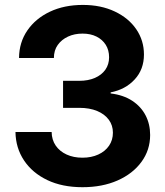

<svg xmlns="http://www.w3.org/2000/svg" viewBox="-20 -758 677 788"><path d="M318.4 10.3Q235.4 10.3 174.1 -19Q112.8 -48.3 78.6 -99.6Q44.4 -150.9 43.5 -216.3H191.9Q192.4 -184.1 208.7 -160.4Q225.1 -136.7 253.4 -123.8Q281.7 -110.8 318.4 -110.8Q355 -110.8 383.3 -123.8Q411.6 -136.7 427.5 -159.9Q443.4 -183.1 443.4 -213.4Q443.4 -243.7 426.5 -266.6Q409.7 -289.6 378.7 -302.5Q347.7 -315.4 305.2 -315.4H238.8V-426.3H305.2Q341.8 -426.3 369.4 -438.2Q397 -450.2 412.4 -471.9Q427.7 -493.7 427.7 -522.9Q427.7 -552.2 414.1 -574Q400.4 -595.7 376 -607.9Q351.6 -620.1 318.8 -620.1Q285.6 -620.1 259.3 -607.9Q232.9 -595.7 217 -573.5Q201.2 -551.3 201.2 -520H58.1Q58.6 -584 92.3 -633.1Q126 -682.1 184.8 -710Q243.7 -737.8 319.8 -737.8Q394 -737.8 450.9 -710.9Q507.8 -684.1 539.3 -637.9Q570.8 -591.8 570.8 -534.2Q570.8 -473.1 532.7 -431.9Q494.6 -390.6 434.1 -378.9V-374.5Q486.3 -368.2 522.5 -344.5Q558.6 -320.8 577.4 -284.7Q596.2 -248.5 596.2 -204.1Q596.2 -142.1 560.5 -93.5Q524.9 -44.9 462.4 -17.3Q399.9 10.3 318.4 10.3Z"/></svg>

Font: Inter 20pt
Style: Bold
Weight: 700
Version: Version 4.001;git-66647c0bb